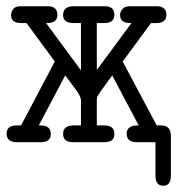

<svg xmlns="http://www.w3.org/2000/svg" viewBox="-20 -451 565 609"><path d="M33.2 -53.2H46.9L153.8 -255.9L64 -377.9H46.9Q14.6 -377.9 15.1 -403.8Q15.1 -412.6 21.5 -421.9Q27.8 -431.2 45.9 -431.2H131.8Q161.6 -431.2 162.1 -403.8Q162.1 -377.9 129.9 -377.9H126L236.8 -228V-377.9H213.9Q179.7 -377.9 180.2 -403.8Q180.2 -430.7 212.9 -431.2H312Q342.8 -431.2 342.8 -403.8Q342.8 -377.9 310.1 -377.9H287.1V-229L397 -377.9H393.1Q360.8 -377.9 360.8 -403.8Q360.8 -413.6 368.4 -422.4Q376 -431.2 392.1 -431.2H477.1Q507.8 -431.2 507.8 -403.8Q507.8 -377.9 476.1 -377.9H459L369.1 -255.9L477.1 -53.2H491.2Q522 -53.2 522 -20V106Q522 138.2 498 138.2Q473.1 138.2 473.1 106V0H414.1Q381.8 0 381.8 -26.9Q381.8 -52.7 416 -53.2H419.9L335.9 -211.9Q290 -149.9 288.1 -143.1Q287.1 -139.2 287.1 -130.9V-53.2H310.1Q343.3 -53.2 342.8 -25.9Q342.8 0 311 0H211.9Q179.7 0 180.2 -26.9Q180.2 -52.7 213.9 -53.2H236.8V-130.9V-132.8Q236.8 -144 223.1 -163.1Q219.2 -168 209 -182.1Q195.8 -200.2 187 -211.9L103 -53.2H108.9Q141.1 -53.2 141.1 -25.9Q141.1 0 109.9 0H32.2Q1 -1 1 -27.1Q1 -53.2 33.2 -53.2Z"/></svg>

Font: CMU Typewriter Text
Style: Light
Weight: 200
Version: Version 0.7.0